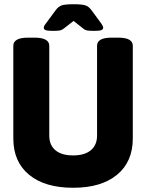

<svg xmlns="http://www.w3.org/2000/svg" viewBox="-20 -880 691 908"><path d="M326 8Q192 8 117.5 -53.5Q43 -115 43 -225V-664Q43 -682 60 -692Q77 -702 114 -702H142Q179 -702 196 -692Q213 -682 213 -664V-239Q213 -194 242 -169.5Q271 -145 326 -145Q380 -145 409.5 -169.5Q439 -194 439 -239V-664Q439 -682 455.5 -692Q472 -702 509 -702H537Q575 -702 591.5 -692Q608 -682 608 -664V-225Q608 -115 533.5 -53.5Q459 8 326 8ZM230 -734Q205 -734 196 -737.5Q187 -741 187 -749Q187 -753 189.5 -758Q192 -763 200 -773L242 -830Q256 -850 273 -855Q290 -860 328 -860Q365 -860 382.5 -855Q400 -850 414 -830L456 -773Q463 -763 465.5 -757.5Q468 -752 468 -749Q468 -741 459 -737.5Q450 -734 426 -734Q408 -734 395 -735.5Q382 -737 371 -747L328 -781L283 -746Q272 -737 260 -735.5Q248 -734 230 -734Z"/></svg>

Font: Asap Semi Condensed ExtraBold
Style: Regular
Weight: 800
Width: 4
Designer: Pablo Cosgaya
Foundry: Omnibus-Type
Version: Version 3.001; ttfautohint (v1.8.4.7-5d5b)